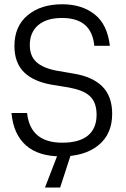

<svg xmlns="http://www.w3.org/2000/svg" viewBox="-20 -719 586 890"><path d="M100.6 -44.9Q42 -96.7 33.2 -195.3H105.5Q120.1 -57.6 268.6 -57.6Q347.7 -57.6 387.7 -90.8Q427.7 -124 427.7 -186.5Q427.7 -245.1 396.5 -273.4Q380.9 -288.1 356 -297.9Q331.1 -307.6 298.8 -313.5L220.7 -326.2Q135.7 -340.8 91.8 -383.8Q46.9 -427.7 46.9 -505.9Q46.9 -597.7 108.4 -648.4Q168.9 -699.2 268.6 -699.2Q360.4 -699.2 419.9 -651.4Q477.5 -605.5 489.3 -506.8H417Q405.3 -635.7 267.6 -635.7Q196.3 -635.7 157.2 -602.5Q118.2 -569.3 118.2 -510.7Q118.2 -459 148.4 -431.6Q179.7 -403.3 241.2 -391.6L321.3 -377.9Q409.2 -363.3 454.1 -318.4Q500 -272.5 500 -191.4Q500 -97.7 436.5 -45.9Q373 5.9 263.7 5.9Q158.2 5.9 100.6 -44.9ZM251 -11.7H311.5L258.8 150.4H188.5Z"/></svg>

Font: DINish
Style: Regular
Weight: 400
Designer: Bert Driehuis
Foundry: Playbeing
Version: Version 3.008; git-95204e4c-release